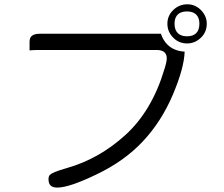

<svg xmlns="http://www.w3.org/2000/svg" viewBox="-20 -809 1040 891"><path d="M847.7 -755.9Q876 -755.9 890.6 -741.2Q905.3 -726.6 905.3 -699.2Q905.3 -669.9 890.6 -655.3Q876 -640.6 847.9 -640.6Q819.8 -640.6 804.9 -655.5Q790 -670.4 790 -698.7Q790 -736.3 816.4 -749.5Q829.1 -755.9 847.7 -755.9ZM849.6 -789.1Q810.5 -789.1 782.7 -761.2Q756.8 -735.4 756.8 -698.7Q756.8 -661.1 784.7 -633.3Q810.5 -607.4 848.6 -607.4Q885.7 -607.4 914.1 -635.7Q939.5 -661.1 939.5 -699.2Q939.5 -734.9 912.1 -762.7Q885.3 -789.1 849.6 -789.1ZM117.2 -575.2Q133.3 -577.1 164.1 -577.1H707Q731.9 -577.1 744.1 -565.4Q753.9 -555.2 753.9 -538.8Q753.9 -522.5 743.7 -490.2Q685.5 -294.9 562.3 -182.9Q439 -70.8 289.1 -28.8Q252.4 -18.1 235.8 -11.2Q219.2 -4.4 215.3 -0.5Q213.4 1 211.9 2.4Q205.1 8.8 205.1 22.5Q205.1 42 214.8 51.8Q224.6 61.5 246.1 61.5Q301.3 61.5 428.7 0Q556.6 -61 643.1 -153.1Q729.5 -245.1 783.2 -372.1Q834.5 -494.1 836.9 -569.3Q787.1 -572.3 756.8 -602.1Q737.3 -621.6 726.6 -652.3H164.1Q137.7 -652.3 126 -641.1Q117.2 -631.8 117.2 -614.7Z"/></svg>

Font: YuPearl-Light
Style: Light
Weight: 300
Designer: Max Yao
Foundry: Max-Everyday
Version: Version 1.011; ttfautohint (v1.8.3)